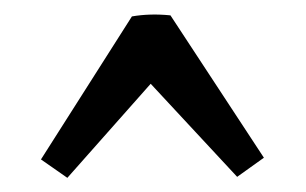

<svg xmlns="http://www.w3.org/2000/svg" viewBox="-20 -505 430 270"><path d="M74.7 -254.9 37.6 -280.8 165.5 -481.9Q190.9 -486.3 219.7 -483.4L351.1 -283.2L313.5 -256.3L191.9 -387.2Z"/></svg>

Font: Markazi Text SemiBold
Style: Regular
Weight: 600
Designer: Borna Izadpanah (Arabic designer), Fiona Ross (Arabic design director) and Florian Runge (Latin designer)
Foundry: Borna Izadpanah and Florian Runge
Version: Version 1.001; ttfautohint (v1.8.3)